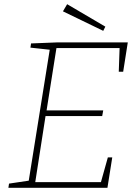

<svg xmlns="http://www.w3.org/2000/svg" viewBox="-20 -895 655 915"><path d="M128 -688 254 -693H589L567 -553H546L550 -666H249L202 -369H472L467 -342H197L148 -27H461L494 -145H515L492 0H20L23 -20L117 -34L217 -658L125 -668ZM482 -768 472 -748 280 -841 300 -875Z"/></svg>

Font: Bitter Pro ExtraLight
Style: Italic
Weight: 275
Italic angle: -9°
Designer: Sol Matas, and Bitter project Authors
Foundry: Sol Matas
Version: Version 1.010